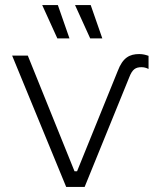

<svg xmlns="http://www.w3.org/2000/svg" viewBox="-20 -740 629 760"><path d="M339 -720H277L337 -588H385ZM209 -720H147L207 -588H255ZM492 -435C504 -466 517 -474 540 -474C550 -474 558 -472 568 -467V-519C556 -523 546 -526 531 -526C493 -526 466 -512 446 -459L285 -62H275L90 -520H28L242 0H315Z"/></svg>

Font: Fixel Display Light
Style: Regular
Weight: 300
Designer: AlfaBravo + MacPaw
Foundry: Kyrylo Tkachov, Marchela Mozhyna, Serhii Makarenko, Maria Weinstein, Zakhar Kryvoshyya
Version: Version 1.211